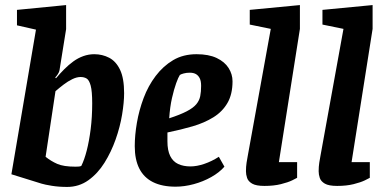

<svg xmlns="http://www.w3.org/2000/svg" viewBox="-20 -727 1520 758"><path d="M245 11Q212 11 184.5 6.5Q157 2 144 -2L25 -39L122 -610L47 -627V-688L241 -707V-612L215 -450Q214 -443 208.5 -434.5Q203 -426 198 -421L201 -418Q217 -437 234 -454Q251 -471 269.5 -484.5Q288 -498 309 -505.5Q330 -513 352 -513Q384 -513 411 -499Q438 -485 454 -451.5Q470 -418 470 -359Q470 -323 462 -274.5Q454 -226 436.5 -176.5Q419 -127 392.5 -84.5Q366 -42 329 -15.5Q292 11 245 11ZM278 -69Q286 -69 291.5 -69.5Q297 -70 301 -72Q313 -96 322.5 -133Q332 -170 338 -217.5Q344 -265 344 -319Q344 -367 338 -389Q332 -411 322 -417Q312 -423 298 -423Q283 -423 265.5 -414.5Q248 -406 231 -393Q214 -380 199 -367L160 -108Q181 -91 206 -80Q231 -69 278 -69Z M673 10Q620 10 584 -8Q548 -26 530 -61.5Q512 -97 512 -150Q512 -193 520.5 -242.5Q529 -292 547 -340Q565 -388 594.5 -427Q624 -466 663.5 -489.5Q703 -513 756 -513Q804 -513 835.5 -498Q867 -483 882.5 -458.5Q898 -434 898 -406Q898 -355 878 -320.5Q858 -286 822.5 -264Q787 -242 741 -228.5Q695 -215 641 -204V-169Q641 -133 652 -111Q663 -89 683.5 -79.5Q704 -70 732 -70Q757 -70 786.5 -80Q816 -90 844 -108L866 -69Q846 -46 814 -28Q782 -10 745 0Q708 10 673 10ZM648 -260Q691 -274 717 -287.5Q743 -301 755 -315.5Q767 -330 770.5 -347.5Q774 -365 774 -388Q774 -407 768.5 -418Q763 -429 753.5 -434.5Q744 -440 729 -440Q716 -440 705 -437Q694 -434 690 -431Q684 -422 675.5 -398.5Q667 -375 659 -340Q651 -305 648 -260Z M1024 7Q991 7 975.5 -2Q960 -11 955.5 -24.5Q951 -38 951 -51Q951 -69 953.5 -85Q956 -101 958 -111L1049 -613L966 -630V-688L1164 -707V-613L1081 -87H1153V-25Q1150 -23 1133.5 -15Q1117 -7 1089 0Q1061 7 1024 7Z M1311 7Q1278 7 1262.5 -2Q1247 -11 1242.5 -24.5Q1238 -38 1238 -51Q1238 -69 1240.5 -85Q1243 -101 1245 -111L1336 -613L1253 -630V-688L1451 -707V-613L1368 -87H1440V-25Q1437 -23 1420.5 -15Q1404 -7 1376 0Q1348 7 1311 7Z"/></svg>

Font: Faustina Light
Style: Bold Italic
Weight: 700
Italic angle: -8°
Version: Version 1.200